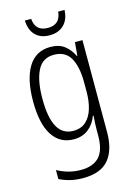

<svg xmlns="http://www.w3.org/2000/svg" viewBox="-142 -799 772 1112"><g transform="rotate(-15 244.5 -243.5)"><path d="M225 -542Q277 -542 309 -517.5Q341 -493 361 -452H364L371 -532H416V19Q416 126 368 183.5Q320 241 214 241Q172 241 137.5 232.5Q103 224 73 209V155Q106 173 140.5 182.5Q175 192 214 192Q288 192 324.5 152Q361 112 361 27V-4Q361 -24 362 -46Q363 -68 365 -93H361Q343 -45 307.5 -17.5Q272 10 220 10Q138 10 93 -59Q48 -128 48 -263Q48 -396 93 -469Q138 -542 225 -542ZM233 -493Q165 -493 134.5 -432Q104 -371 104 -263Q104 -149 135.5 -93.5Q167 -38 230 -38Q277 -38 306 -64.5Q335 -91 348.5 -136Q362 -181 362 -237V-294Q362 -387 332 -440Q302 -493 233 -493ZM361 -728Q359 -672 327 -640Q295 -608 241 -608Q188 -608 157 -638.5Q126 -669 123 -728H161Q167 -652 242 -652Q316 -652 323 -728Z"/></g></svg>

Font: Noto Sans Telugu Condensed Light
Style: Regular
Weight: 300
Width: 3
Designer: Jelle Bosma - Monotype Design Team
Foundry: Monotype Imaging Inc.
Version: Version 2.005; ttfautohint (v1.8.4.7-5d5b)